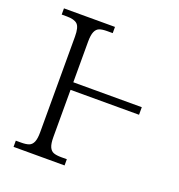

<svg xmlns="http://www.w3.org/2000/svg" viewBox="-129 -822 866 930"><g transform="rotate(20 303.5 -357.0)"><path d="M43 -32H70Q96 -32 110.5 -37.5Q125 -43 132.5 -60Q140 -77 140 -111V-604Q140 -652 124 -667Q108 -682 70 -682H43V-714H306V-682H278Q252 -682 237.5 -676.5Q223 -671 215.5 -653.5Q208 -636 208 -602V-393H561V-354H208V-111Q208 -77 215.5 -60Q223 -43 237.5 -37.5Q252 -32 278 -32H306V0H43Z"/></g></svg>

Font: Noto Serif Light
Style: Regular
Weight: 300
Designer: Monotype Design Team
Foundry: Monotype Imaging Inc.
Version: Version 1.001